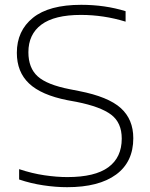

<svg xmlns="http://www.w3.org/2000/svg" viewBox="-20 -769 624 798"><path d="M259 9Q211.5 9 159.8 1.2Q108 -6.5 59.5 -23V-66Q113.5 -48 164.8 -40.5Q216 -33 260 -33Q374.5 -33 430.2 -73.8Q486 -114.5 486 -193Q486 -259 442.2 -292.2Q398.5 -325.5 298.5 -345.5L260.5 -352.5Q151.5 -374 100.8 -422Q50 -470 50 -549.5Q50 -641 116.8 -695Q183.5 -749 317.5 -749Q416.5 -749 502 -722.5V-679Q411 -707 316 -707Q206.5 -707 152.2 -666.8Q98 -626.5 98 -552Q98 -486.5 136.8 -451.5Q175.5 -416.5 271 -398L309 -390.5Q429.5 -367 481.8 -320Q534 -273 534 -194.5Q534 -96 462.5 -43.5Q391 9 259 9Z"/></svg>

Font: Encode Sans Expanded Expanded ExtraLight
Style: Regular
Weight: 200
Width: 7
Designer: Multiple Designers
Foundry: Impallari Type
Version: Version 3.000; ttfautohint (v1.8.3) -l 8 -r 50 -G 200 -x 14 